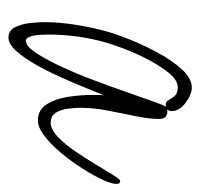

<svg xmlns="http://www.w3.org/2000/svg" viewBox="-30 -426 483 464"><g transform="rotate(90 212.0 -193.5)"><path d="M70 28Q53 28 45 11.5Q37 -5 35 -26Q33 -47 33 -58Q33 -96 40 -138.5Q47 -181 58 -218Q63 -235 76 -267.5Q89 -300 107.5 -334Q126 -368 147.5 -391.5Q169 -415 191 -415Q208 -415 228 -400Q248 -385 248 -367Q248 -360 243 -355Q244 -356 248 -356Q267 -356 267 -336Q267 -313 260.5 -281Q254 -249 247 -213.5Q240 -178 240 -145Q240 -133 242 -116.5Q244 -100 251.5 -87Q259 -74 276 -74Q292 -74 310 -91Q328 -108 345 -133Q362 -158 377 -183Q392 -208 402.5 -225Q413 -242 417 -242Q424 -242 424 -233Q424 -221 413.5 -198.5Q403 -176 386 -149.5Q369 -123 348.5 -98.5Q328 -74 307.5 -58.5Q287 -43 271 -43Q245 -43 231.5 -64.5Q218 -86 213.5 -116Q209 -146 209 -172Q209 -181 209 -189Q209 -197 210 -203Q204 -189 193 -161.5Q182 -134 167.5 -101.5Q153 -69 136.5 -39.5Q120 -10 103 9Q86 28 70 28ZM78 -14Q91 -14 107 -38Q123 -62 140.5 -99.5Q158 -137 174 -180Q190 -223 203.5 -261.5Q217 -300 226 -325.5Q235 -351 238 -353L232 -352Q225 -352 221 -359.5Q217 -367 211 -374Q205 -381 191 -381Q173 -381 156 -360Q139 -339 123.5 -309.5Q108 -280 97.5 -252Q87 -224 83 -210Q63 -141 63 -68Q63 -64 63.5 -50.5Q64 -37 67.5 -25.5Q71 -14 78 -14Z"/></g></svg>

Font: Licorice
Style: Regular
Weight: 400
Designer: Robert E. Leuschke
Foundry: Robert E. Leuschke
Version: Version 1.010; ttfautohint (v1.8.3)